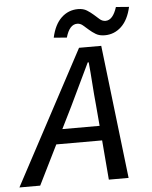

<svg xmlns="http://www.w3.org/2000/svg" viewBox="-85 -891 743 939"><g transform="rotate(-5 286.0 -422.0)"><path d="M259 -373 206 -266H389L380 -371Q375 -422 371.5 -474.5Q368 -527 363 -580H358Q332 -527 308.5 -476.5Q285 -426 259 -373ZM-28 0 322 -655H431L508 0H411L395 -194H170L74 0ZM453 -705Q427 -705 409.5 -715.5Q392 -726 377.5 -739Q363 -752 350.5 -762.5Q338 -773 323 -773Q285 -773 267 -710L203 -715Q217 -779 251.5 -811.5Q286 -844 333 -844Q359 -844 376.5 -833Q394 -822 408 -809.5Q422 -797 434.5 -786Q447 -775 463 -775Q499 -775 519 -838L583 -833Q569 -770 534.5 -737.5Q500 -705 453 -705Z"/></g></svg>

Font: Source Code Pro Medium
Style: Italic
Weight: 500
Italic angle: -11°
Monospace: yes
Designer: Paul D. Hunt, Teo Tuominen
Foundry: Adobe Systems Incorporated
Version: Version 1.050;PS 1.000;hotconv 16.6.51;makeotf.lib2.5.65220